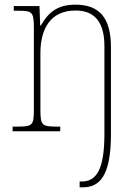

<svg xmlns="http://www.w3.org/2000/svg" viewBox="-20 -562 590 822"><path d="M321 240H334C405 240 455 194 455 12V-359C455 -483 408 -542 303 -542C230 -542 189 -513 155 -453H152L149 -536H39V-516H59C118 -516 125 -511 125 -442V-95C125 -25 120 -20 54 -20H34V0H238V-20H226C158 -20 153 -25 153 -95V-334C153 -439 196 -517 304 -517C394 -517 427 -455 427 -365V12C427 167 391 215 330 215H321Z"/></svg>

Font: Noto Serif Tamil SemiCondensed Thin
Style: Regular
Weight: 100
Width: 4
Designer: Indian Type Foundry, Tom Grace, and the Monotype Design Team
Foundry: Monotype Imaging Inc.
Version: Version 2.004